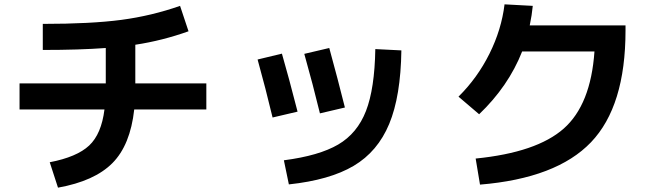

<svg xmlns="http://www.w3.org/2000/svg" viewBox="-20 -807 3040 884"><path d="M70 -303V-423H467V-586Q346 -577 177 -577V-697Q399 -697 538.5 -715.5Q678 -734 809 -780L848 -663Q728 -620 603 -601V-423H930V-303H598Q580 -139 497.5 -56Q415 27 247 57L209 -60Q334 -84 390.5 -137Q447 -190 461 -303Z M1828 -575Q1825 -364 1772 -236.5Q1719 -109 1608.5 -43.5Q1498 22 1310 42L1287 -69Q1449 -90 1537 -141.5Q1625 -193 1665 -296Q1705 -399 1708 -581ZM1166 -533 1278 -560Q1309 -453 1350 -293L1235 -266Q1203 -400 1166 -533ZM1381 -559 1496 -586Q1535 -444 1568 -312L1453 -285Q1421 -417 1381 -559Z M2717 -570H2384Q2321 -410 2186 -281L2091 -362Q2178 -448 2233.5 -559.5Q2289 -671 2303 -787L2433 -780Q2429 -738 2419 -690H2860V-667Q2860 -318 2701 -152Q2542 14 2190 43L2170 -77Q2451 -105 2575.5 -215Q2700 -325 2717 -570Z"/></svg>

Font: Mplus 1p Bold
Style: Bold
Weight: 700
Version: Version 1.061